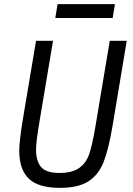

<svg xmlns="http://www.w3.org/2000/svg" viewBox="-20 -895 640 927"><path d="M236 -698 169 -298Q154 -208 154 -173Q154 -117 178.5 -88.5Q203 -60 266 -60Q329 -60 362.5 -84Q396 -108 410.5 -150.5Q425 -193 439 -274L510 -698H592L524 -291Q505 -176 480.5 -113.5Q456 -51 407 -19.5Q358 12 269 12Q165 12 119 -32.5Q73 -77 73 -166Q73 -215 91 -323L154 -698ZM258 -875H535L524 -808H247Z"/></svg>

Font: iA Writer Mono V
Style: Regular
Weight: 400
Italic angle: -9.5°
Designer: Mike Abbink, Paul van der Laan, Pieter van Rosmalen
Foundry: Bold Monday
Version: Version 2.000